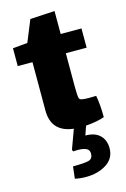

<svg xmlns="http://www.w3.org/2000/svg" viewBox="-125 -635 620 945"><g transform="rotate(-15 184.5 -162.5)"><path d="M253 -189Q253 -171 254 -151.5Q255 -132 260 -127Q267 -120 309 -120L343 -121Q352 -73 352 -10Q337 -4 310.5 1Q284 6 257 8L241 54Q289 54 314.5 78.5Q340 103 340 145Q340 196 297 224Q254 252 191 252Q163 252 136 246L143 185Q202 185 223.5 179Q245 173 245 147Q245 128 229.5 120.5Q214 113 186 113L163 114L159 105L195 7Q83 -6 83 -116V-362H8V-453L83 -460L128 -570L253 -577V-460H359V-362H253Z"/></g></svg>

Font: Lalezar
Style: Regular
Weight: 400
Designer: Borna Izadpanah
Foundry: Borna Izadpanah
Version: Version 1.004